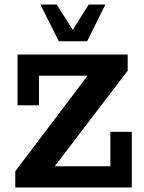

<svg xmlns="http://www.w3.org/2000/svg" viewBox="-20 -822 632 842"><path d="M47 0V-71L364 -490H151V-360H57V-583H540V-512L220 -93H464V-244H558V0ZM238 -641 157 -802H229L299 -691L369 -802H442L362 -641Z"/></svg>

Font: Rokkitt SemiBold
Style: Bold
Weight: 700
Version: Version 3.103